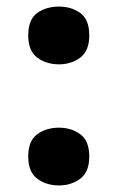

<svg xmlns="http://www.w3.org/2000/svg" viewBox="-20 -554 357 585"><path d="M66 -446Q66 -495 93.5 -514.5Q121 -534 160 -534Q197 -534 224.5 -514.5Q252 -495 252 -446Q252 -399 224.5 -378.5Q197 -358 160 -358Q121 -358 93.5 -378.5Q66 -399 66 -446ZM66 -77Q66 -125 93.5 -145Q121 -165 160 -165Q197 -165 224.5 -145Q252 -125 252 -77Q252 -30 224.5 -9.5Q197 11 160 11Q121 11 93.5 -9.5Q66 -30 66 -77Z"/></svg>

Font: Noto Sans Sinhala ExtraBold
Style: Regular
Weight: 800
Designer: Jelle Bosma - Monotype Design Team
Foundry: Monotype Imaging Inc.
Version: Version 2.006; ttfautohint (v1.8.4.7-5d5b)